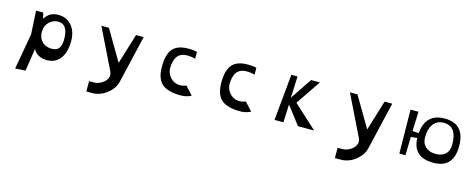

<svg xmlns="http://www.w3.org/2000/svg" viewBox="-36 -1328 5757 2331"><g transform="rotate(15 2842.0 -162.0)"><path d="M325 -82 282 204 153 212 233 -237 217 -532H307L325 -457Q381 -556 500 -553Q601 -550 662.5 -477.5Q724 -405 724 -283Q724 -201 702 -135.5Q680 -70 628 -27.5Q576 15 500 15Q438 15 391.5 -10Q345 -35 325 -82ZM636 -302Q630 -473 513 -473Q448 -473 399.5 -425.5Q351 -378 351 -302Q351 -224 398 -179Q445 -134 518 -134Q586 -134 612.5 -176Q639 -218 636 -302Z M1060 258V129H1123Q1153 129 1187 115Q1221 101 1248 76.5Q1275 52 1285.5 19Q1296 -14 1278 -53L1030 -560H1125L1349 -179L1466 -560H1562L1423 34Q1406 108 1351.5 161.5Q1297 215 1242 236.5Q1187 258 1142 258Z M2233 -553V-467Q2185 -482 2128 -482Q1969 -480 1969 -273Q1974 -210 2014 -165.5Q2054 -121 2107 -112Q2160 -103 2215 -126L2309 -24Q2245 14 2138 7Q1988 -3 1928 -69.5Q1868 -136 1868 -273Q1868 -422 1925 -492Q1982 -562 2108 -565Q2192 -567 2233 -553Z M2980 -553V-467Q2932 -482 2875 -482Q2716 -480 2716 -273Q2721 -210 2761 -165.5Q2801 -121 2854 -112Q2907 -103 2962 -126L3056 -24Q2992 14 2885 7Q2735 -3 2675 -69.5Q2615 -136 2615 -273Q2615 -422 2672 -492Q2729 -562 2855 -565Q2939 -567 2980 -553Z M3356 0 3412 -582H3490L3478 -311L3660 -582H3771L3559 -270L3854 0H3651L3478 -226L3468 0Z M4184 258V129H4247Q4277 129 4311 115Q4345 101 4372 76.5Q4399 52 4409.5 19Q4420 -14 4402 -53L4154 -560H4249L4473 -179L4590 -560H4686L4547 34Q4530 108 4475.5 161.5Q4421 215 4366 236.5Q4311 258 4266 258Z M5351 4Q5095 4 5087 -236L5008 -229L5003 3H4926L4919 -548H5019L5010 -303L5089 -298Q5110 -551 5351 -551Q5604 -551 5604 -270Q5604 4 5351 4ZM5350 -107Q5429 -107 5472 -147Q5518 -189 5518 -270Q5518 -498 5351 -498Q5268 -498 5221 -436Q5176 -374 5176 -270Q5176 -190 5228 -147Q5275 -107 5350 -107Z"/></g></svg>

Font: OpenDyslexic
Style: Regular
Weight: 400
Designer: Abbie Gonzalez
Version: Version 0.920;hotconv 1.0.109;makeotfexe 2.5.65596